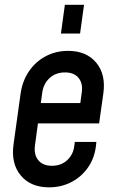

<svg xmlns="http://www.w3.org/2000/svg" viewBox="-20 -770 485 802"><path d="M185 12.5Q236.5 12.5 279.2 -10Q322 -32.5 349.2 -72.8Q376.5 -113 381.5 -167L382.5 -177H292.5L290.5 -162Q286.5 -125 261 -101.2Q235.5 -77.5 197 -77.5Q159 -77.5 140 -100.8Q121 -124 126 -162L138.5 -254.5H394L411.5 -378.5Q423 -459 382 -508.2Q341 -557.5 264.5 -557.5Q213 -557.5 170.8 -535Q128.5 -512.5 101 -472.2Q73.5 -432 66 -378.5L36.5 -167Q25.5 -86.5 66.8 -37Q108 12.5 185 12.5ZM251.5 -467.5Q289.5 -467.5 308.2 -444.5Q327 -421.5 321.5 -383.5L315.5 -339.5H150.5L156.5 -383.5Q162 -421.5 187.8 -444.5Q213.5 -467.5 251.5 -467.5ZM234.5 -630H314.5L331 -750H251Z"/></svg>

Font: Mohave Medium
Style: Italic
Weight: 500
Italic angle: -8°
Designer: Gumpita Rahayu
Foundry: Tokotype
Version: Version 2.002; ttfautohint (v1.8.3)